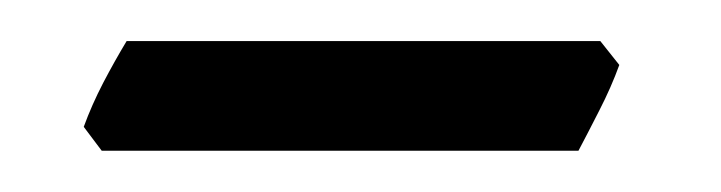

<svg xmlns="http://www.w3.org/2000/svg" viewBox="-20 -296 353 94"><path d="M283.2 -264.2Q279.3 -253.4 273.4 -241.9Q267.6 -230.5 263.2 -222.2H29.8L21 -233.9Q24.9 -244.6 30.5 -255.4Q36.1 -266.1 42 -275.9H273.9Z"/></svg>

Font: Akkhara
Style: Italic
Weight: 400
Italic angle: -7°
Designer: J. Victor Gaultney
Version: Version 1.00 June 13, 2006, initial release